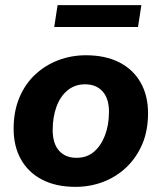

<svg xmlns="http://www.w3.org/2000/svg" viewBox="-20 -716 629 747"><path d="M274 11Q198 11 144 -17Q90 -45 61.5 -96Q33 -147 33 -215Q33 -283 55.5 -336.5Q78 -390 117.5 -426.5Q157 -463 207.5 -482Q258 -501 314 -501Q390 -501 444 -473.5Q498 -446 527 -395Q556 -344 556 -276Q556 -207 533 -154Q510 -101 470.5 -64Q431 -27 380.5 -8Q330 11 274 11ZM278 -102Q318 -102 345.5 -125.5Q373 -149 388.5 -189.5Q404 -230 404 -281Q404 -333 379 -360.5Q354 -388 311 -388Q272 -388 243.5 -365Q215 -342 200 -301.5Q185 -261 185 -210Q185 -158 209.5 -130Q234 -102 278 -102ZM191 -611 204 -696H530L517 -611Z"/></svg>

Font: Nunito Sans 12pt ExtraBold
Style: Italic
Weight: 800
Italic angle: -9°
Designer: Vernon Adams
Foundry: Vernon Adams
Version: Version 3.101;gftools[0.9.27]